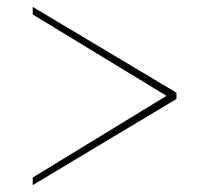

<svg xmlns="http://www.w3.org/2000/svg" viewBox="-20 -537 581 557"><path d="M492 -250 75 0V-22L463 -259L75 -495V-517L492 -268Z"/></svg>

Font: Raleway Thin Thin
Style: Italic
Weight: 250
Italic angle: -12°
Version: Version 4.026